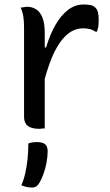

<svg xmlns="http://www.w3.org/2000/svg" viewBox="-20 -568 490 854"><path d="M179 3Q174 3 170 3.5Q166 4 162.5 4.5Q159 5 155 5Q137 5 124 1.5Q111 -2 103 -8.5Q95 -15 91 -25Q87 -35 87 -47V-442Q87 -472 84 -493Q81 -514 72 -534Q77 -535 82 -535.5Q87 -536 91.5 -537Q96 -538 100 -538Q122 -538 140 -527Q158 -516 168.5 -490.5Q179 -465 179 -422V-357H185Q203 -417 228 -459.5Q253 -502 284 -525Q315 -548 352 -548Q371 -548 384 -545Q397 -542 404 -534Q412 -527 415.5 -514Q419 -501 419 -479Q419 -472 418.5 -465Q418 -458 417.5 -452Q417 -446 415 -439.5Q413 -433 411 -427H405Q395 -434 382 -438Q369 -442 350 -442Q311 -442 279 -415Q247 -388 220 -333Q198 -286 179 -217ZM106 70Q115 67 124 65.5Q133 64 144 64Q169 64 180.5 73.5Q192 83 192 104Q192 128 187 155Q182 182 173.5 205.5Q165 229 156 244Q149 256 141.5 261Q134 266 123 266Q109 266 97.5 263.5Q86 261 75 256Q86 231 92.5 202Q99 173 102.5 140Q106 107 106 70Z"/></svg>

Font: Code D Ace
Style: Regular
Weight: 400
Version: Version 1.085; ttfautohint (v1.8.4.7-5d5b);Nerd Fonts 3.0.2